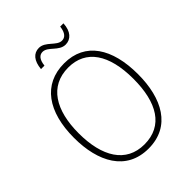

<svg xmlns="http://www.w3.org/2000/svg" viewBox="-252 -1033 1175 1175"><g transform="rotate(-45 335.5 -445.5)"><path d="M509 -901H481C475 -850 454 -832 428 -832C382 -832 353 -901 296 -901C250 -901 220 -866 214 -800H244C249 -851 271 -868 295 -868C342 -868 369 -799 427 -799C472 -799 506 -834 509 -901ZM612 -358C612 -581 521 -725 339 -725C157 -725 59 -585 59 -359C59 -152 143 10 336 10C528 10 612 -149 612 -358ZM99 -359C99 -558 177 -689 339 -689C491 -689 572 -569 572 -358C572 -153 497 -26 336 -26C177 -26 99 -157 99 -359Z"/></g></svg>

Font: Noto Sans Thai SemCond ExtLt
Style: Regular
Weight: 200
Width: 4
Designer: Monotype Design Team
Foundry: Monotype Imaging Inc.
Version: Version 2.002